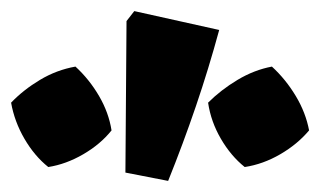

<svg xmlns="http://www.w3.org/2000/svg" viewBox="-32 -856 577 346"><path d="M271 -530 194 -545 196 -818 210 -836 363 -802Q344 -732 321 -664.5Q298 -597 271 -530ZM104 -736Q129 -713 146.5 -683Q164 -653 169 -621Q149 -596 118 -578Q87 -560 55 -555Q30 -575 12 -606Q-6 -637 -12 -671Q10 -694 40 -712Q70 -730 104 -736ZM458 -736Q483 -713 501 -683Q519 -653 525 -621Q504 -596 473 -578Q442 -560 409 -555Q384 -575 366 -606Q348 -637 343 -671Q366 -694 396 -712Q426 -730 458 -736Z"/></svg>

Font: Piazzolla SC Black
Style: Regular
Weight: 900
Designer: Juan Pablo del Peral
Foundry: Huerta Tipografica
Version: Version 1.330